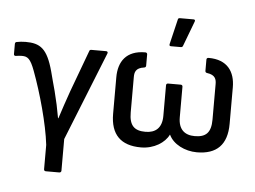

<svg xmlns="http://www.w3.org/2000/svg" viewBox="-62 -776 1375 1036"><g transform="rotate(5 625.5 -258.0)"><path d="M222 185H295C301 185 306 181 306 175V3L498 -477C501 -484 497 -489 490 -489H410C405 -489 400 -487 399 -481L316 -257C298 -206 280 -153 265 -106H263C255 -153 244 -204 232 -250C223 -284 213 -319 204 -355C171 -476 132 -501 53 -501C36 -501 19 -499 4 -496C-1 -495 -4 -491 -4 -485V-430C-4 -424 0 -420 7 -421C18 -423 30 -424 40 -424C70 -424 86 -414 110 -349C153 -234 199 -70 212 43V175C212 181 216 185 222 185Z M836 -546H890C895 -546 899 -548 901 -554L952 -689C955 -696 953 -701 945 -701H871C864 -701 861 -698 860 -691L828 -557C827 -550 828 -546 836 -546ZM722 12C793 12 851 -26 872 -70H873C896 -20 960 12 1025 12C1132 12 1188 -43 1188 -156V-354C1188 -438 1147 -501 1044 -501C1037 -501 1033 -497 1033 -491V-430C1033 -424 1036 -420 1043 -419C1089 -413 1094 -388 1094 -363V-171C1094 -100 1066 -74 1006 -74C952 -74 917 -102 917 -168V-334C917 -340 913 -344 907 -344H838C832 -344 828 -340 828 -334V-168C828 -102 793 -74 739 -74C679 -74 651 -100 651 -171V-363C651 -388 656 -413 702 -419C709 -420 712 -424 712 -430V-491C712 -497 708 -501 701 -501C598 -501 557 -438 557 -354V-156C557 -43 613 12 722 12Z"/></g></svg>

Font: Sofia Sans Cond SemiBold
Style: Regular
Weight: 600
Width: 3
Designer: Botio Nikoltchev, Ani Petrova
Foundry: lettersoup
Version: Version 4.100